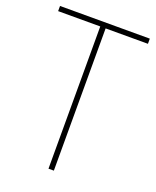

<svg xmlns="http://www.w3.org/2000/svg" viewBox="-134 -794 712 874"><g transform="rotate(20 221.5 -357.0)"><path d="M234 0V-689H439V-714H4V-689H208V0Z"/></g></svg>

Font: Noto Sans Hebrew SemiCondensed Thin
Style: Regular
Weight: 100
Width: 4
Designer: Monotype Design Team
Foundry: Monotype Imaging Inc.
Version: Version 2.004